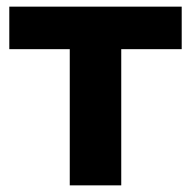

<svg xmlns="http://www.w3.org/2000/svg" viewBox="-20 -558 575 578"><path d="M527 -410H345V0H190V-410H8V-538H527Z"/></svg>

Font: mBank
Style: Bold
Weight: 700
Designer: Julieta Ulanovsky
Foundry: Julieta Ulanovsky
Version: Version 7.200